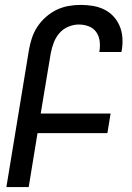

<svg xmlns="http://www.w3.org/2000/svg" viewBox="-20 -763 540 783"><path d="M6 0 98 -559Q102 -583 110 -607.5Q118 -632 132.5 -654Q147 -676 167.5 -694Q188 -712 211 -723Q234 -734 259 -738.5Q284 -743 309 -743Q334 -743 358.5 -739Q383 -735 404.5 -724.5Q426 -714 442 -697Q458 -680 467.5 -658Q477 -636 479 -611Q481 -586 477 -561L475 -551H385L386 -557Q389 -578 386 -598Q383 -618 371.5 -633.5Q360 -649 341 -656Q322 -663 301 -663Q280 -663 258.5 -654Q237 -645 222 -627.5Q207 -610 199 -588.5Q191 -567 187 -546L146 -300H431L418 -220H133L97 0Z"/></svg>

Font: Iosevka Medium
Style: Italic
Weight: 500
Italic angle: -9°
Monospace: yes
Designer: Belleve Invis
Foundry: Belleve Invis
Version: Version 32.5.0; ttfautohint (v1.8.4)